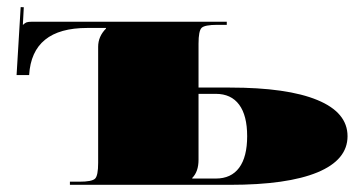

<svg xmlns="http://www.w3.org/2000/svg" viewBox="-20 -515 1015 535"><path d="M253.5 -384.6Q253.5 -413.5 275.3 -435.3V-437.1H222.9Q69.1 -437.1 61.2 -305.9H26.2L37.6 -495.2L46.3 -494.8L43.7 -445.8H44.1Q49.4 -451 54.2 -452.8Q59 -454.5 70.4 -454.5H611.9V-445.8H585.7Q550.3 -445.8 541.7 -437.3Q533.2 -428.8 533.2 -393.4V-271H620.6Q780.6 -271 864.5 -236.2Q948.4 -201.5 948.4 -135.5Q948.4 -69.5 864.5 -34.7Q780.6 0 620.6 0H174.8V-8.7H201Q236.5 -8.7 245 -17.3Q253.5 -25.8 253.5 -61.2ZM515.7 -17.5H581.3Q624.1 -17.5 646.4 -47.6Q668.7 -77.8 668.7 -135.5Q668.7 -193.2 646.4 -223.3Q624.1 -253.5 581.3 -253.5H533.2V-69.9Q533.2 -36.7 515.7 -19.2Z"/></svg>

Font: FoglihtenBlackPcs
Style: BlackPcs
Weight: 900
Version: Version 0.75